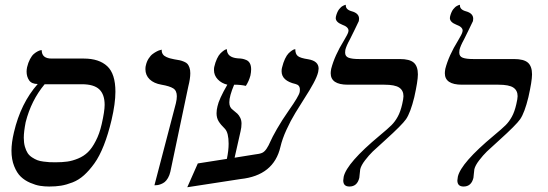

<svg xmlns="http://www.w3.org/2000/svg" viewBox="-20 -766 2284 800"><path d="M185.1 11.2Q165.5 11.2 147 8.3Q128.4 5.4 105.7 -4.4Q83 -14.2 66.7 -29.8Q50.3 -45.4 39.1 -73.5Q27.8 -101.6 27.8 -138.2Q27.8 -171.4 38.1 -214.8Q66.4 -335.9 137.2 -416Q111.8 -416 101.3 -431.4Q90.8 -446.8 90.8 -467.8Q90.8 -476.1 92.8 -485.8Q97.2 -504.9 105 -519.5Q112.8 -534.2 120.8 -541Q128.9 -547.9 136.5 -551.8Q144 -555.7 148.9 -556.6L153.8 -557.1Q153.8 -522 194.8 -522H329.1Q392.6 -522 426.8 -490.2Q460.9 -458.5 460.9 -383.8Q460.9 -335 444.8 -266.1Q430.7 -206.5 412.6 -160.6Q394.5 -114.7 373.3 -85.2Q352.1 -55.7 330.1 -35.9Q308.1 -16.1 282.5 -6.1Q256.8 3.9 234.4 7.6Q211.9 11.2 185.1 11.2ZM320.8 -415H166Q109.9 -347.7 86.9 -256.8Q79.1 -216.8 79.1 -191.9Q79.1 -171.4 83.7 -155Q88.4 -138.7 95.2 -128.2Q102.1 -117.7 113.8 -110.1Q125.5 -102.5 135.7 -98.6Q146 -94.7 160.9 -92.8Q175.8 -90.8 185.8 -90.3Q195.8 -89.8 210.9 -89.8Q239.3 -89.8 260.5 -92.8Q281.7 -95.7 305.4 -105.5Q329.1 -115.2 346.4 -132.1Q363.8 -148.9 378.9 -178.7Q394.5 -208 403.8 -249Q416 -302.7 416 -329.1Q416 -372.6 393.6 -393.8Q371.1 -415 320.8 -415Z M623.5 5.9 712.9 -335.9Q716.8 -352.1 716.8 -365.2Q716.8 -388.2 701.9 -397.7Q687 -407.2 652.8 -413.1Q621.1 -418.5 603.5 -435.5Q585.9 -452.6 585.9 -478Q585.9 -488.3 587.9 -494.1Q591.3 -509.8 599.4 -522.2Q607.4 -534.7 616.5 -541.3Q625.5 -547.9 634 -552.2Q642.6 -556.6 648.4 -557.6L653.8 -559.1V-556.2Q653.8 -546.9 658.7 -539.8Q663.6 -532.7 673.1 -528.6Q682.6 -524.4 688.5 -522.9L705.6 -519Q720.7 -516.6 728.8 -514.9Q736.8 -513.2 746.8 -509Q756.8 -504.9 761.5 -499.3Q766.1 -493.7 769.5 -484.1Q772.9 -474.6 772.9 -460.9Q772.9 -438.5 764.6 -405.8L689.9 -50.8Q686.5 -35.6 679.9 -24.4Q673.3 -13.2 666.3 -7.6Q659.2 -2 650.6 1.2Q642.1 4.4 637 5.1Q631.8 5.9 627 5.9Z M1039.6 -122.1Q1061.5 -124.5 1071.8 -128.9Q1082 -133.3 1090.8 -146.5Q1099.6 -159.7 1106.4 -176Q1113.3 -192.4 1134 -228.8Q1154.8 -265.1 1183.6 -306.2Q1225.1 -365.2 1228.5 -381.8Q1229.5 -385.7 1229.5 -393.1Q1229.5 -411.6 1211.4 -416Q1153.3 -429.2 1153.3 -469.2Q1153.3 -479 1155.3 -484.9Q1160.2 -505.4 1167.5 -520.8Q1174.8 -536.1 1182.1 -543.5Q1189.5 -550.8 1196 -555.2Q1202.6 -559.6 1206.5 -560.5L1210.4 -561Q1210.4 -541 1220.9 -532.5Q1231.4 -523.9 1264.6 -519Q1307.6 -511.7 1307.6 -480Q1307.6 -475.6 1305.7 -465.8Q1301.3 -446.8 1285.9 -418.5Q1270.5 -390.1 1250.5 -359.4L1210.9 -295.9Q1190.9 -263.2 1173.6 -225.3Q1156.2 -187.5 1148.4 -153.8Q1120.6 -34.7 982.4 -20L760.3 14.2L804.2 -85L925.3 -104Q932.6 -138.7 932.6 -167Q932.6 -212.4 917.5 -229Q899.4 -246.6 890.9 -260.7Q882.3 -274.9 882.3 -293.9Q882.3 -308.1 886.2 -323.2Q892.1 -352.1 927.2 -413.1Q902.8 -418.9 887.2 -435.5Q871.6 -452.1 871.6 -474.1Q871.6 -482.9 872.6 -486.8Q877 -506.3 884 -521.2Q891.1 -536.1 898.2 -543.2Q905.3 -550.3 911.4 -554.7Q917.5 -559.1 921.4 -560.1L925.3 -561Q925.3 -526.9 970.2 -522.9Q981.9 -522.5 989.3 -521.2Q996.6 -520 1006.3 -515.9Q1016.1 -511.7 1021.2 -502Q1026.4 -492.2 1026.4 -477.1Q1026.4 -465.8 1023.4 -451.2Q1017.1 -427.7 1004.4 -408.2Q983.4 -413.1 955.6 -413.1Q935.5 -365.7 935.5 -339.8Q935.5 -318.8 949.2 -309.1Q962.9 -298.3 969.2 -292.2Q975.6 -286.1 981 -275.4Q986.3 -264.6 986.3 -251Q986.3 -235.4 982.4 -219.2L957.5 -108.9Z M1418.9 -558.1Q1418 -554.2 1418 -546.9Q1418 -530.8 1432.6 -525.4Q1447.3 -520 1476.1 -520H1646Q1687 -520 1704.1 -504.9Q1721.2 -489.7 1721.2 -456.1Q1721.2 -428.2 1706.1 -360.8Q1690.4 -296.9 1671.9 -269.5Q1655.3 -245.6 1585 -182.1L1533.2 -134.8Q1517.1 -119.1 1501 -98.1Q1484.9 -77.1 1481 -61Q1479.5 -52.7 1478.8 -41.3Q1478 -29.8 1477.1 -24.9Q1468.3 11.2 1436 11.2Q1410.2 11.2 1410.2 -14.2Q1410.2 -18.1 1412.1 -29.8Q1425.3 -87.4 1562 -201.2Q1596.7 -230 1611.3 -244.6Q1626 -259.3 1637.2 -279.8Q1648.4 -299.8 1655.8 -332Q1661.1 -355 1661.1 -365.2Q1661.1 -389.2 1643.3 -401.1Q1625.5 -413.1 1581.1 -413.1H1429.2Q1357.9 -413.1 1357.9 -460.9Q1357.9 -467.3 1359.9 -479Q1374 -534.2 1413.1 -597.2Q1429.2 -624 1431.2 -632.8Q1432.1 -634.8 1432.1 -638.2Q1432.1 -653.8 1405.8 -663.1Q1378.9 -673.8 1378.9 -690.9Q1378.9 -691.9 1379.4 -694.3Q1379.9 -696.8 1379.9 -698.2Q1382.3 -707.5 1385.7 -715.1Q1389.2 -722.7 1392.8 -727.3Q1396.5 -731.9 1400.4 -735.6Q1404.3 -739.3 1408.2 -741.2L1414.1 -744.1Q1417 -745.1 1418.9 -745.6L1420.9 -746.1Q1418.9 -726.6 1444.8 -719.2Q1476.1 -710.9 1476.1 -688Q1476.1 -682.1 1475.1 -678.2Q1474.1 -675.8 1457.8 -642.1Q1441.4 -608.4 1438 -602.1Q1422.9 -574.7 1418.9 -558.1Z M1894.5 -558.1Q1893.6 -554.2 1893.6 -546.9Q1893.6 -530.8 1908.2 -525.4Q1922.9 -520 1951.7 -520H2121.6Q2162.6 -520 2179.7 -504.9Q2196.8 -489.7 2196.8 -456.1Q2196.8 -428.2 2181.6 -360.8Q2166 -296.9 2147.5 -269.5Q2130.9 -245.6 2060.5 -182.1L2008.8 -134.8Q1992.7 -119.1 1976.6 -98.1Q1960.4 -77.1 1956.5 -61Q1955.1 -52.7 1954.3 -41.3Q1953.6 -29.8 1952.6 -24.9Q1943.8 11.2 1911.6 11.2Q1885.7 11.2 1885.7 -14.2Q1885.7 -18.1 1887.7 -29.8Q1900.9 -87.4 2037.6 -201.2Q2072.3 -230 2086.9 -244.6Q2101.6 -259.3 2112.8 -279.8Q2124 -299.8 2131.3 -332Q2136.7 -355 2136.7 -365.2Q2136.7 -389.2 2118.9 -401.1Q2101.1 -413.1 2056.6 -413.1H1904.8Q1833.5 -413.1 1833.5 -460.9Q1833.5 -467.3 1835.4 -479Q1849.6 -534.2 1888.7 -597.2Q1904.8 -624 1906.7 -632.8Q1907.7 -634.8 1907.7 -638.2Q1907.7 -653.8 1881.3 -663.1Q1854.5 -673.8 1854.5 -690.9Q1854.5 -691.9 1855 -694.3Q1855.5 -696.8 1855.5 -698.2Q1857.9 -707.5 1861.3 -715.1Q1864.7 -722.7 1868.4 -727.3Q1872.1 -731.9 1876 -735.6Q1879.9 -739.3 1883.8 -741.2L1889.6 -744.1Q1892.6 -745.1 1894.5 -745.6L1896.5 -746.1Q1894.5 -726.6 1920.4 -719.2Q1951.7 -710.9 1951.7 -688Q1951.7 -682.1 1950.7 -678.2Q1949.7 -675.8 1933.3 -642.1Q1917 -608.4 1913.6 -602.1Q1898.4 -574.7 1894.5 -558.1Z"/></svg>

Font: Linux Libertine G
Style: Italic
Weight: 400
Italic angle: -12°
Designer: Philipp H. Poll
Foundry: Philipp H. Poll
Version: Version 5.1.3